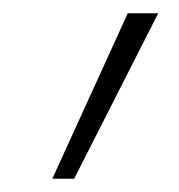

<svg xmlns="http://www.w3.org/2000/svg" viewBox="-20 -678 270 290"><path d="M59 -408 173 -658H219L92 -408Z"/></svg>

Font: Ysabeau Infant ExtraLight
Style: Regular
Weight: 250
Designer: Christian Thalmann (Catharsis Fonts)
Version: Version 2.001;gftools[0.9.30]; featfreeze: ss01,ss02,lnum